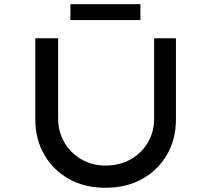

<svg xmlns="http://www.w3.org/2000/svg" viewBox="-20 -882 999 908"><path d="M479 6Q380 6 305.5 -36Q231 -78 189 -151Q147 -224 147 -317V-701H255V-322Q255 -258 285 -207.5Q315 -157 366 -128Q417 -99 479 -99Q545 -99 597 -128Q649 -157 679 -207.5Q709 -258 709 -322V-701H812V-317Q812 -224 770 -151Q728 -78 653 -36Q578 6 479 6ZM313 -787V-862H644V-787Z"/></svg>

Font: Lexend Peta
Style: Regular
Weight: 400
Designer: Bonnie Shaver-Troup, Thomas Jockin
Foundry: Lexend
Version: Version 1.007